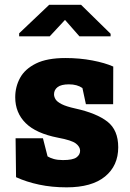

<svg xmlns="http://www.w3.org/2000/svg" viewBox="-20 -782 548 812"><path d="M261.7 10.3Q199.2 10.3 145.3 -1.2Q91.3 -12.7 47.9 -32.7L45.9 -197.3H161.6L181.2 -120.6Q191.4 -114.3 207.5 -109.6Q223.6 -105 246.1 -105Q287.6 -105 303.2 -116.2Q318.8 -127.4 318.8 -144.5Q318.8 -161.1 301 -175Q283.2 -189 225.1 -199.7Q132.3 -217.8 88.4 -261.5Q44.4 -305.2 44.4 -370.6Q44.4 -415 64.9 -452.6Q85.4 -490.2 132.1 -513.4Q178.7 -536.6 256.8 -536.6Q316.4 -536.6 370.4 -526.4Q424.3 -516.1 459 -500.5L458.5 -341.3H343.3L328.6 -409.7Q317.4 -417.5 303.2 -421.4Q289.1 -425.3 271.5 -425.3Q238.8 -425.3 223.6 -413.6Q208.5 -401.9 208.5 -383.3Q208.5 -372.6 215.1 -361.8Q221.7 -351.1 241.2 -341.3Q260.7 -331.5 298.3 -323.2Q388.7 -303.2 434.3 -267.6Q480 -231.9 480 -159.2Q480 -81.1 424.1 -35.4Q368.2 10.3 261.7 10.3ZM61 -628.4V-641.1L188 -761.7H322.8L447.8 -639.2V-628.4H315.9L254.9 -697.8L190.4 -628.4Z"/></svg>

Font: Roboto Slab LO Black
Style: Regular
Weight: 900
Designer: Google
Version: Version 2.000